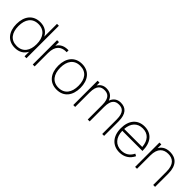

<svg xmlns="http://www.w3.org/2000/svg" viewBox="216 -1859 3012 3012"><g transform="rotate(45 1722.5 -352.5)"><path d="M489 -720V-437.5C452 -510.5 385 -555 287 -555C128 -555 40 -440 40 -269C40 -102 126 15 287 15C384 15 451.5 -28.5 489 -101.5V0H531V-720ZM287 -513C420 -513 489 -416 489 -269C489 -127 424 -27 287 -27C152 -27 85 -122 85 -269C85 -414 151 -513 287 -513Z M911 -554.5C905.5 -555 900.5 -555 895 -555C785 -555 736.5 -499 713 -458.5V-540H671V0H713V-296C713 -458 795 -513 895 -513C900.5 -513 905.5 -513 911 -512.5Z M1213 15C1372 15 1460 -100 1460 -271C1460 -438 1374 -555 1213 -555C1056 -555 966 -441 966 -271C966 -103 1053 15 1213 15ZM1213 -27C1080 -27 1011 -124 1011 -271C1011 -413 1076 -513 1213 -513C1348 -513 1415 -418 1415 -271C1415 -126 1349 -27 1213 -27Z M1891 0H1933V-321C1933 -483 2002.5 -513 2072.5 -513C2144 -513 2212 -483 2212 -321V0H2254V-321C2254 -488 2183.5 -555 2072.5 -555C2001 -555 1944.5 -522 1915.5 -444C1887.5 -522 1829.5 -555 1751.5 -555C1692 -555 1643.5 -528.5 1612 -475V-540H1570V0H1612V-321C1612 -483 1681.5 -513 1751.5 -513C1823 -513 1891 -483 1891 -321Z M2605 -27C2481.5 -27 2403.5 -112 2399 -258H2847C2847 -445.5 2756.5 -555 2601 -555C2447.5 -555 2354 -447.5 2354 -270C2354 -93.5 2452 15 2605 15C2708.5 15 2789.5 -36 2834 -129L2797.5 -149C2760 -73 2698.5 -27 2605 -27ZM2400 -300C2409 -434 2482.5 -513 2601 -513C2718.5 -513 2789 -438 2800.5 -300Z M3343 0H3385V-296C3385 -474.5 3297 -555 3166 -555C3056 -555 3007.5 -499 2984 -458.5V-540H2942V0H2984V-296C2984 -458 3066 -513 3166 -513C3267.5 -513 3343 -458 3343 -296Z"/></g></svg>

Font: Vela Sans ExtLt
Style: Regular
Weight: 200
Designer: Principal design: Mikhail Sharanda - project Manrope.
Design modification: Ravid Balaliev
Foundry: Mikhail Sharanda
Version: Version 1.001